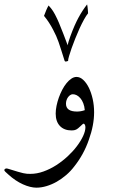

<svg xmlns="http://www.w3.org/2000/svg" viewBox="-93 -700 541 883"><path d="M291.5 -131.3Q288.6 -131.3 276.4 -119.1Q265.1 -107.9 257.1 -104Q249 -100.1 236.8 -100.1Q202.1 -100.1 182.6 -120.6Q163.1 -141.1 163.1 -177.7Q163.1 -194.3 167 -213.4Q170.9 -232.4 177.5 -251Q184.1 -269.5 193.1 -286.9Q202.1 -304.2 212.9 -317.4Q223.6 -330.6 235.4 -338.4Q247.1 -346.2 258.8 -346.2Q275.4 -346.2 290 -332.5Q304.7 -318.8 315.7 -296.4Q326.7 -273.9 333.3 -244.6Q339.8 -215.3 339.8 -183.6Q339.8 -124 315.4 -56.6Q292.5 9.8 249 64.9Q232.4 86.9 211.4 105Q190.4 123 167.5 136Q144.5 148.9 120.6 156Q96.7 163.1 74.2 163.1Q61 163.1 45.2 159.2Q29.3 155.3 12.5 147.7Q-4.4 140.1 -21.5 128.7Q-38.6 117.2 -54.7 102.5Q-64 94.2 -68.6 89.8Q-73.2 85.4 -73.2 82Q-73.2 79.6 -70.1 77.1Q-66.9 74.7 -63.5 74.7Q-59.6 74.7 -50.8 77.6Q-25.9 85.4 -11 89.8Q3.9 94.2 13.7 96.4Q23.4 98.6 30.5 99.1Q37.6 99.6 46.9 99.6Q76.7 99.6 107.2 88.6Q137.7 77.6 165.8 59.6Q193.8 41.5 218.3 18.8Q242.7 -3.9 260.7 -27.8Q278.8 -51.8 289.3 -74.5Q299.8 -97.2 299.8 -114.7Q299.8 -122.1 297.1 -126.7Q294.4 -131.3 291.5 -131.3ZM296.9 -193.4Q295.4 -211.4 290 -225.1Q284.7 -238.8 276.9 -248Q269 -257.3 260 -262Q251 -266.6 241.7 -266.6Q235.8 -266.6 230.2 -262.9Q224.6 -259.3 220.2 -253.4Q215.8 -247.6 213.1 -239.7Q210.4 -231.9 210.4 -223.1Q210.4 -187 261.2 -187Q279.3 -187 296.9 -193.4ZM130.4 -674.8Q136.7 -668 141.6 -661.9Q146.5 -655.8 150.9 -648.9Q155.3 -642.1 159.9 -633.5Q164.6 -625 169.9 -613.3Q173.3 -606.9 178 -595.2Q182.6 -583.5 188.2 -569.8Q193.8 -556.2 199.2 -542.2Q204.6 -528.3 208.7 -517.1Q212.9 -505.9 215.6 -498.8Q218.3 -491.7 217.8 -491.7Q219.2 -499 222.7 -509.8Q226.1 -520.5 230.5 -533Q234.9 -545.4 240 -558.1Q245.1 -570.8 250.2 -582.5Q255.4 -594.2 260 -603.5Q264.6 -612.8 267.6 -618.2Q277.3 -636.2 287.6 -651.9Q297.9 -667.5 307.6 -679.7Q308.6 -675.8 309.3 -670.4Q310.1 -665 310.5 -659.2Q311 -653.3 311.5 -647.9Q312 -642.6 312 -638.7Q303.7 -628.9 293.5 -610.4Q283.2 -591.8 272.9 -569.3Q262.7 -546.9 253.2 -522.9Q243.7 -499 236.3 -478.3Q229 -457.5 224.6 -442.1Q220.2 -426.8 220.2 -421.9Q220.2 -419.9 220.7 -419.9Q219.7 -419.9 216.1 -418.5Q212.4 -417 209 -417Q205.6 -417 204.1 -420.4Q194.3 -451.2 188 -471.4Q181.6 -491.7 176.3 -506.8Q170.9 -522 165.3 -534.7Q159.7 -547.4 151.4 -563Q142.6 -580.1 132.3 -595.9Q122.1 -611.8 109.4 -627Q114.7 -641.6 119.9 -653.6Q125 -665.5 130.4 -674.8Z"/></svg>

Font: HM XNiloofar
Style: Regular
Weight: 400
Designer: Hossein Movahhedian
Version: Version 2.8, 2015